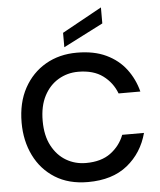

<svg xmlns="http://www.w3.org/2000/svg" viewBox="-62 -1004 885 1063"><g transform="rotate(-5 380.5 -472.5)"><path d="M46 0ZM46 0ZM384 6Q277 6 201.5 -41.5Q126 -89 86 -170.5Q46 -252 46 -353Q46 -464 90 -544.5Q134 -625 210 -669Q286 -713 384 -713Q479 -713 546.5 -681Q614 -649 656 -593.5Q698 -538 716 -468H595Q572 -529 519.5 -568Q467 -607 382 -607Q322 -607 272 -577.5Q222 -548 192.5 -491.5Q163 -435 163 -353Q163 -271 193 -214.5Q223 -158 272.5 -129Q322 -100 382 -100Q467 -100 519.5 -139Q572 -178 595 -238H716Q687 -129 603.5 -61.5Q520 6 384 6ZM318 -749V-829L539 -951V-862Z"/></g></svg>

Font: Ulagadi Sans Medium
Style: Regular
Weight: 500
Designer: Ninad Kale (Devanagari), Jonny Pinhorn (Latin)
Foundry: Indian Type Foundry
Version: Version 3.01;March 29, 2020;FontCreator 12.0.0.2522 64-bit; 